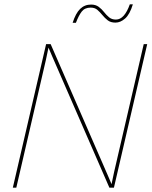

<svg xmlns="http://www.w3.org/2000/svg" viewBox="-20 -863 699 883"><path d="M39 0 192 -660H213L476 -56L493 -16L505 -73L641 -660H657L504 0H483L220 -604L203 -644L191 -587L55 0ZM591 -843Q577 -797 555.5 -778Q534 -759 511 -759Q489 -759 475.5 -769.5Q462 -780 451 -793.5Q440 -807 428 -817.5Q416 -828 397 -828Q370 -828 356 -810Q342 -792 329 -758H314Q328 -802 348.5 -822Q369 -842 399 -842Q420 -842 434 -831.5Q448 -821 458.5 -807.5Q469 -794 481.5 -783.5Q494 -773 513 -773Q533 -773 549 -791Q565 -809 577 -843Z"/></svg>

Font: Kantumruy Pro Thin
Style: Italic
Weight: 250
Italic angle: -13°
Version: Version 1.002